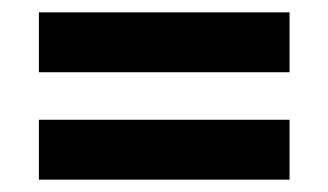

<svg xmlns="http://www.w3.org/2000/svg" viewBox="-20 -521 532 311"><path d="M43 -404V-501H449V-404ZM43 -230V-327H449V-230Z"/></svg>

Font: Big Shoulders Display ExtraBold
Style: Regular
Weight: 800
Designer: Patric King
Foundry: XO Type Co
Version: Version 1.000; ttfautohint (v1.8.2)